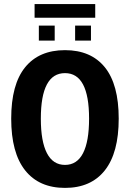

<svg xmlns="http://www.w3.org/2000/svg" viewBox="-20 -916 640 946"><path d="M564.9 -331.5Q564.9 -163.1 496.6 -76.7Q428.2 9.8 300.3 9.8Q172.4 9.8 103.8 -76.7Q35.2 -163.1 35.2 -331.5Q35.2 -500 103.8 -584.5Q172.4 -668.9 300.3 -668.9Q428.2 -668.9 496.6 -584.5Q564.9 -500 564.9 -331.5ZM418.9 -331.5Q418.9 -555.7 300.3 -555.7Q181.2 -555.7 181.2 -331.5Q181.2 -219.2 211.2 -161.4Q241.2 -103.5 300.3 -103.5Q359.4 -103.5 389.2 -161.4Q418.9 -219.2 418.9 -331.5ZM428.2 -715.8H350.1V-790H428.2ZM249.5 -715.8H171.4V-790H249.5ZM150.4 -896H449.2V-828.6H150.4Z"/></svg>

Font: Cousine
Style: Bold
Weight: 700
Monospace: yes
Designer: Steve Matteson
Foundry: Ascender Corporation
Version: Version 1.20